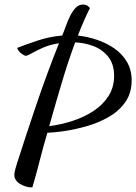

<svg xmlns="http://www.w3.org/2000/svg" viewBox="-20 -736 598 843"><path d="M122 87Q93 87 68 71.5Q43 56 43 32Q43 21 47.5 5.5Q52 -10 56 -23Q97 -151 141.5 -282Q186 -413 239 -546Q199 -540 168.5 -526.5Q138 -513 119 -502Q100 -491 93 -491Q89 -491 79.5 -497Q70 -503 63 -511.5Q56 -520 56 -526Q92 -540 144 -557.5Q196 -575 253 -580Q261 -598 269 -621Q277 -644 288 -666Q299 -688 312.5 -702Q326 -716 345 -716Q351 -716 358.5 -713.5Q366 -711 375 -701Q362 -675 348.5 -644.5Q335 -614 322 -580Q365 -575 406.5 -561Q448 -547 482.5 -523Q517 -499 537.5 -464Q558 -429 558 -383Q558 -327 530 -287.5Q502 -248 457.5 -222.5Q413 -197 362.5 -182.5Q312 -168 265.5 -161Q219 -154 188 -153Q169 -89 153.5 -27.5Q138 34 122 87ZM196 -182Q249 -189 299.5 -205.5Q350 -222 391 -249Q432 -276 456.5 -314.5Q481 -353 481 -403Q481 -453 456.5 -485Q432 -517 393 -532.5Q354 -548 310 -550Q279 -466 251 -372Q223 -278 196 -182Z"/></svg>

Font: Dancing Script SemiBold
Style: Regular
Weight: 600
Designer: Pablo Impallari
Foundry: Pablo Impallari
Version: Version 2.001